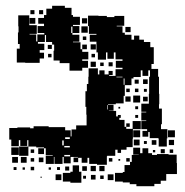

<svg xmlns="http://www.w3.org/2000/svg" viewBox="-20 -613 639 663"><path d="M117 -396H67V-397H38V-445H48V-461H42V-501H44V-522H43V-560H81V-526H107V-496H82V-494H105V-470H109V-494H133V-499H110V-523H132V-561H140V-583H160V-593H204V-586H227V-561H232V-555H256V-527H232V-523H254V-499H230V-493H254V-469H232V-467H258V-443H264V-459H280V-443H264V-434H285V-408H264V-403H284V-379H264V-369H220V-395H186V-404H165V-438H167V-459H160V-468H139V-492H135V-468H111V-462H133V-440H117V-431H132V-411H117ZM99 -564H85V-578H99ZM129 -564H115V-578H129ZM45 -108H19V-131H12V-171H40V-173H84V-170H96V-177H148V-174H175H205V-163H224V-142H227V-166H243V-180H279V-188V-217H278V-244H275V-298H280V-323H285V-348H286V-377H318V-356H323V-370H341V-356H355V-368H369V-354H357V-351H379V-374H403V-379H380V-403H403V-408H379V-432H373V-410H351V-432H346V-407H318V-432H313V-469H290V-493H313V-496H287V-523H284V-559H320V-558H349V-532V-554H375V-558H409V-524H383V-522H403V-500H411V-493H434V-476H443V-490H461V-476H477V-468H499V-450H511V-392H503V-375H526V-348H529V-318V-289H530V-253H529V-238H539V-184H536V-167H558V-135H556V-107H528V-135H526V-136H497V-157H492V-141H472V-161H488V-167H468V-195H485V-197H468V-225H485V-227H468V-255H494V-289H495V-318V-348H498V-370H492V-351H472V-370H466V-347H441V-342H434V-319H411V-282H407V-256H380V-253H353V-251H372V-231H356V-230H381V-211H387V-216H397V-206H392V-199H410V-175H416V-168H438V-195H466V-167H439V-134H438V-105H417V-96H398V-85H386V-96H378V-75H350V-73H349V-44H315V-47H288V-68H282V-51H262V-68H250V-53H234V-69H249V-71H224V-49H200V-71H196V-47H168V-71H166V-47H138V-75H162V-77H138V-101H132V-104H105V-107H78V-129H74V-109H50V-129H45ZM132 -531H112V-551H132ZM102 -531H82V-551H102ZM281 -532H263V-550H281ZM283 -500H261V-522H283ZM230 -499V-521H226V-499ZM431 -502H413V-520H431ZM278 -475H266V-487H278ZM311 -442H293V-460H311ZM159 -444H145V-458H159ZM405 -410V-432V-410ZM308 -415H296V-427H308ZM158 -415H146V-427H158ZM311 -382H293V-400H311ZM369 -384H355V-398H369ZM338 -385H326V-397H338ZM382 -346H403V-348H382ZM410 -320V-342H407V-320ZM490 -323H474V-339H490ZM459 -324H445V-338H459ZM428 -295H416V-307H428ZM458 -295H446V-307H458ZM487 -296H477V-306H487ZM464 -259H440V-283H464ZM431 -262H413V-280H431ZM490 -263H474V-279H490ZM352 -235V-250H350V-235ZM457 -236H447V-246H457ZM395 -238H389V-244H395ZM457 -206H447V-216H457ZM428 -175H416V-187H428ZM464 -139H440V-163H464ZM584 -139H560V-163H584ZM205 -133H221V-139H205ZM462 -111H442V-131H462ZM581 -112H563V-130H581ZM520 -113H504V-129H520ZM195 -111H200V-128H195ZM487 -116H477V-126H487ZM202 -104H221V-109H202ZM78 -75H46V-107H78ZM45 -78H19V-104H45ZM513 30H451V23H428V17H404V14H377V-16H404V-19H410V-43H429V-54H435V-78H459V-79H440V-103H464V-84H472V-101H492V-84H505V-78H522V-81H562V-79H590V-50H591V-12H554V11H535V22H513ZM132 -81H112V-101H132ZM549 -84H535V-98H549ZM578 -85H566V-97H578ZM98 -85H86V-97H98ZM516 -87H508V-95H516ZM202 -73H222V-78H202ZM72 -51H52V-71H72ZM42 -51H22V-71H42ZM130 -53H114V-69H130ZM368 -55H356V-67H368ZM98 -55H86V-67H98ZM428 -55H416V-67H428ZM395 -58H389V-64H395ZM261 18H223V14H197V-16H223V-20H231V-42H253V-20H261ZM311 -22H293V-40H311ZM341 -22H323V-40H341ZM280 -23H264V-39H280ZM219 -24H205V-38H219ZM98 -25H86V-37H98ZM37 -26H27V-36H37ZM187 -26H177V-36H187ZM156 -27H148V-35H156ZM66 -27H58V-35H66ZM372 9H352V-11H372ZM192 9H172V-11H192ZM310 7H294V-9H310ZM338 5H326V-7H338ZM277 4H267V-6H277ZM124 1H120V-3H124Z"/></svg>

Font: Rubik Storm
Style: Regular
Weight: 400
Designer: Hubert and Fischer, NaN
Foundry: Hubert and Fischer, NaN
Version: Version 2.201